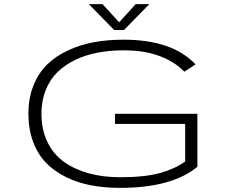

<svg xmlns="http://www.w3.org/2000/svg" viewBox="-20 -898 1090 929"><path d="M702.5 -878 580 -753H532L410 -878H476L556.5 -790L636.5 -878ZM935 -347.5V-91Q811.5 11 561.5 11Q486 11 421 -1.2Q356 -13.5 299.5 -41.2Q243 -69 203 -110Q163 -151 140.2 -211.8Q117.5 -272.5 117.5 -348Q117.5 -423.5 141.8 -484.2Q166 -545 208 -585.8Q250 -626.5 308.8 -654Q367.5 -681.5 434.2 -693.8Q501 -706 577 -706Q813.5 -706 926 -586.5L872 -551Q827.5 -598 753.8 -626.2Q680 -654.5 577 -654.5Q510.5 -654.5 452 -643.2Q393.5 -632 343.2 -607.8Q293 -583.5 257 -548Q221 -512.5 200.8 -461.2Q180.5 -410 180.5 -348Q180.5 -270.5 209.5 -210.8Q238.5 -151 290.5 -114.2Q342.5 -77.5 410.8 -59Q479 -40.5 561.5 -40.5Q681 -40.5 753.8 -60.8Q826.5 -81 876 -116.5V-298.5H536.5V-347.5Z"/></svg>

Font: League Mono Extended UltraLight
Style: Regular
Weight: 200
Width: 9
Designer: Tyler Finck
Foundry: The League of Moveable Type / Tyler Finck
Version: Version 2.210